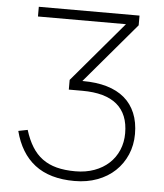

<svg xmlns="http://www.w3.org/2000/svg" viewBox="-53 -767 707 828"><g transform="rotate(5 301.0 -352.5)"><path d="M542.5 -209.5Q542.5 -161 524.8 -119.8Q507 -78.5 475.2 -48.5Q443.5 -18.5 398.8 -1.8Q354 15 300 15Q246 15 203 2.5Q160 -10 128 -34.8Q96 -59.5 74 -95.8Q52 -132 40 -179L80 -187Q93 -145 111.8 -114.8Q130.5 -84.5 157 -65Q183.5 -45.5 218.8 -36.2Q254 -27 300 -27Q345 -27 382 -40.5Q419 -54 445.2 -78.2Q471.5 -102.5 485.8 -136Q500 -169.5 500 -209Q500 -291.5 450 -333.5Q400 -375.5 300 -375.5H241.5V-417.5H300Q358 -417.5 403 -404.2Q448 -391 479 -364.8Q510 -338.5 526.2 -299.5Q542.5 -260.5 542.5 -209.5ZM81.5 -720H517.5V-678H81.5ZM462.5 -678H517.5L268.5 -384.5L241.5 -417.5Z"/></g></svg>

Font: Vela Sans GX ExtLt
Style: Regular
Weight: 200
Designer: Principal design: Mikhail Sharanda - project Manrope.
Design modification: Ravid Balaliev
Foundry: Mikhail Sharanda
Version: Version 1.001